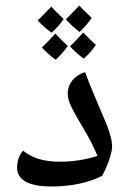

<svg xmlns="http://www.w3.org/2000/svg" viewBox="-20 -812 469 697"><path d="M269 -696C288 -714 302 -731 313 -747C293 -766 277 -781 268 -792C242 -765 226 -748 219 -742C232 -727 248 -712 269 -696ZM167 -693C186 -710 201 -727 211 -743C193 -760 175 -778 166 -788C144 -765 128 -748 117 -738C129 -724 146 -709 167 -693ZM284 -599C302 -615 317 -632 328 -649C312 -664 297 -678 282 -694C263 -673 247 -655 234 -644C247 -629 264 -614 284 -599ZM182 -595C198 -609 213 -627 226 -645C209 -661 194 -676 181 -690C160 -668 144 -650 132 -640C145 -625 162 -610 182 -595ZM168 -135C239 -135 303 -149 351 -174C372 -212 387 -259 387 -279C387 -311 372 -350 352 -396C336 -435 305 -504 289 -550C251 -539 226 -509 226 -473C226 -442 240 -419 288 -337C305 -309 320 -278 334 -246C289 -232 244 -225 200 -225C137 -225 97 -238 64 -265C50 -251 42 -227 42 -203C42 -159 84 -135 168 -135Z"/></svg>

Font: Noto Naskh Arabic UI Medium
Style: Regular
Weight: 500
Designer: Monotype Design Team, David Williams, Mohamad Dakak and Nizar Qandah
Foundry: Monotype Imaging Inc.
Version: Version 2.014